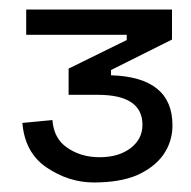

<svg xmlns="http://www.w3.org/2000/svg" viewBox="-20 -720 400 403"><path d="M213 -573V-562Q342 -558 342 -457Q342 -422 322 -394Q303 -368 267 -352Q231 -337 177 -337Q124 -337 77 -369Q32 -400 27 -462L90 -468Q93 -429 121 -410Q150 -390 189 -390Q229 -390 254 -409Q279 -428 279 -458Q279 -521 185 -521H124V-576L246 -636V-647H35V-700H341V-637Z"/></svg>

Font: Rilu
Style: Regular
Weight: 500
Designer: Alí Sinisterra
Foundry: Alí Sinisterra
Version: 0.1